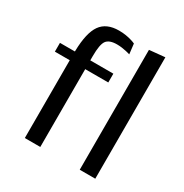

<svg xmlns="http://www.w3.org/2000/svg" viewBox="-163 -831 922 961"><g transform="rotate(30 298.0 -351.0)"><path d="M111.8 0V-449.7H25.9V-500.5H112.3V-504.9Q114.7 -609.4 147 -655.3Q179.7 -701.7 252 -701.7Q273.9 -701.7 291.7 -698.7Q309.6 -695.8 322.3 -691.9Q329.6 -689.9 336.2 -687.5Q342.8 -685.1 348.1 -682.6L355 -624Q349.1 -626 343 -627.4Q336.9 -628.9 330.6 -630.4Q319.3 -632.8 305.7 -634.8Q292 -636.7 277.8 -636.7Q233.4 -636.7 217.3 -614.7Q201.2 -592.8 201.2 -524.9V-500.5H334.5V-449.7H201.2V0ZM429.2 0V-692.9L519 -701.7V0Z"/></g></svg>

Font: Mako
Style: Regular
Weight: 400
Designer: vernon adams
Foundry: vernon adams
Version: Version 1.100; ttfautohint (v1.8.4.7-5d5b);gftools[0.9.33]